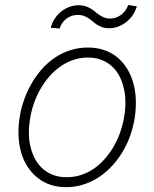

<svg xmlns="http://www.w3.org/2000/svg" viewBox="-20 -746 625 777"><path d="M60 -274.5Q65.7 -308.9 77.8 -343Q89.8 -377.1 107.8 -408.2Q125.7 -439.3 149.1 -465.9Q172.6 -492.5 201.3 -512.1Q230.1 -531.6 263.8 -542.6Q297.6 -553.6 335.6 -553.6Q403.8 -553.6 451.3 -516.7Q474.8 -498.2 491.7 -472.3Q508.5 -446.4 518.1 -414.8Q527.7 -383.2 529.5 -345.9Q531.2 -308.6 524.9 -267Q511.4 -186.4 471.2 -123.6Q451 -92 426.1 -66.9Q401.3 -41.9 372.9 -24.5Q344.5 -7.1 313 2.1Q281.6 11.4 248.2 11.4Q180 11.4 133.2 -25.6Q109.7 -44 92.7 -69.6Q75.6 -95.2 66.2 -127Q56.8 -158.7 55 -195.8Q53.3 -233 60 -274.5ZM104.8 -146.7Q111.9 -119.7 124.6 -97.8Q137.4 -76 155.7 -60.7Q174 -45.5 197.4 -37.1Q220.9 -28.8 248.9 -28.8Q282 -28.8 310.7 -38.7Q339.5 -48.7 363.8 -66.2Q388.1 -83.8 408 -107.4Q427.9 -131 443 -158.2Q458.1 -185.4 468 -215.2Q478 -245 482.6 -274.5Q494 -341.3 479.4 -395.2Q472.7 -422.2 459.9 -444.1Q447.1 -465.9 429 -481.2Q410.9 -496.4 387.4 -504.8Q364 -513.1 335.9 -513.1Q303.6 -513.1 275 -503Q246.4 -492.9 221.9 -475.3Q197.4 -457.7 177.4 -433.9Q157.3 -410.2 142 -382.8Q126.8 -355.5 116.7 -325.8Q106.5 -296.2 101.9 -267Q90.6 -196.4 104.8 -146.7ZM299 -724.8Q314.6 -724.8 326.3 -720.7Q338.1 -716.6 347.8 -710.8Q357.6 -704.9 365.9 -697.8Q374.3 -690.7 383.2 -684.8Q392 -679 402.3 -674.9Q412.6 -670.8 425.8 -670.8Q438.2 -670.8 449.8 -675.1Q461.3 -679.3 471.1 -686.8Q480.8 -694.2 487.9 -704.2Q495 -714.1 498.6 -725.9L533.7 -720.2Q528.4 -701.7 517.6 -685.5Q506.7 -669.4 491.8 -657.5Q476.9 -645.6 459 -638.7Q441.1 -631.7 421.2 -631.7Q405.5 -631.7 394 -635.8Q382.5 -639.9 373.2 -645.8Q364 -651.6 356 -658.7Q348 -665.8 339.1 -671.7Q330.3 -677.6 319.4 -681.6Q308.6 -685.7 293.7 -685.7Q280.9 -685.7 269.4 -681.6Q257.8 -677.6 248.2 -670.1Q238.6 -662.6 231.7 -652.5Q224.8 -642.4 221.6 -630.7L185.4 -633.5Q190.3 -653.1 201 -669.7Q211.6 -686.4 226.7 -698.7Q241.8 -710.9 260.3 -717.9Q278.8 -724.8 299 -724.8Z"/></svg>

Font: Inter P Extra Light
Style: Italic
Weight: 200
Italic angle: 9.39999°
Designer: Rasmus Andersson
Foundry: rsms
Version: Version 3.018;git-588b23468